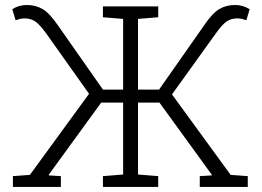

<svg xmlns="http://www.w3.org/2000/svg" viewBox="-20 -736 1031 756"><path d="M30.8 0V-42.5L97.7 -47.4L330.6 -366.7L161.1 -605.5Q136.2 -639.6 118.7 -651.6Q101.1 -663.6 77.1 -663.6Q66.9 -663.6 58.1 -661.4Q49.3 -659.2 41.5 -656.2L28.3 -699.7Q53.7 -716.3 85.9 -716.3Q120.6 -716.3 147.9 -700.2Q175.3 -684.1 209 -634.8L385.3 -383.3H464.8V-661.6L385.3 -668V-710.9H603V-668L523.4 -661.6V-383.3H606.4L782.7 -634.8Q815.9 -684.1 843.3 -700.2Q870.6 -716.3 905.8 -716.3Q937 -716.3 962.9 -699.7L950.2 -656.2Q941.9 -659.2 933.1 -661.4Q924.3 -663.6 914.6 -663.6Q890.1 -663.6 872.6 -651.6Q855 -639.6 830.6 -605.5L657.2 -364.3L888.2 -47.4L955.6 -42.5V0H766.6V-42.5L814 -45.4V-47.9L607.9 -332H523.4V-48.8L603 -42.5V0H385.3V-42.5L464.8 -48.8V-332H378.4L171.9 -47.9V-45.4L219.7 -42.5V0Z"/></svg>

Font: Roboto Slab Light
Style: Regular
Weight: 300
Designer: Google
Version: Version 2.000; ttfautohint (v1.8.1.43-b0c9)